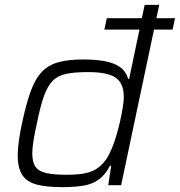

<svg xmlns="http://www.w3.org/2000/svg" viewBox="-20 -763 741 791"><path d="M410 -641 420 -688H701L691 -641ZM237 8Q170 8 130 -3Q90 -14 71.5 -42.5Q53 -71 53 -123Q53 -148 57.5 -181.5Q62 -215 71 -257Q88 -336 106.5 -387Q125 -438 152 -466.5Q179 -495 220 -506.5Q261 -518 323 -518Q376 -518 414 -510.5Q452 -503 475.5 -486Q499 -469 508 -438H512L576 -743H636L479 0H426L438 -80H433Q414 -43 387 -23.5Q360 -4 323 2Q286 8 237 8ZM257 -43Q304 -43 334.5 -50Q365 -57 385 -72.5Q405 -88 421 -112Q431 -128 441.5 -153.5Q452 -179 460.5 -208.5Q469 -238 475.5 -267Q482 -296 486 -321.5Q490 -347 490 -363Q490 -420 456.5 -443Q423 -466 343 -466Q289 -466 254 -459Q219 -452 197.5 -430.5Q176 -409 161 -367Q146 -325 132 -255Q123 -215 118 -184Q113 -153 113 -131Q113 -94 127 -75Q141 -56 173 -49.5Q205 -43 257 -43Z"/></svg>

Font: Saira SemiExpanded Light
Style: Italic
Weight: 300
Width: 6
Italic angle: -12°
Designer: Hector Gatti with collaboration of the Omnibus-Type team
Foundry: Omnibus-Type
Version: Version 1.101